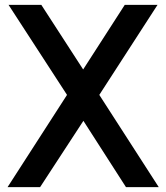

<svg xmlns="http://www.w3.org/2000/svg" viewBox="-20 -765 680 785"><path d="M11 0H144L321 -271L495 0H629L386 -377L624 -745H490L320 -481L149 -745H15L254 -377Z"/></svg>

Font: Mluvka SemiBold
Style: Regular
Weight: 600
Designer: Modified by Jiří Krblich, Original typeface by Gumpita Rahayu
Foundry: Gumpita Rahayu & Jiří Krblich
Version: Version 2.000;Glyphs 3.1.1 (3134)